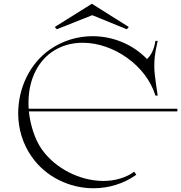

<svg xmlns="http://www.w3.org/2000/svg" viewBox="-20 -998 966 1024"><path d="M283 -842 472 -917 656 -842 667 -854 470 -978 272 -854ZM479 6C558 6 638 -17 707 -66L696 -82C648 -48 590 -33 531 -33C407 -33 276 -99 204 -200C165 -254 141 -335 134 -404H926V-418H133C132 -429 132 -440 132 -452C132 -556 170 -658 254 -719C304 -754 361 -770 421 -770C585 -770 760 -649 809 -488H821C821 -491 803 -600 803 -637C803 -679 803 -701 821 -780H809C802 -737 788 -705 764 -683C688 -762 582 -805 473 -805C395 -805 315 -782 245 -733C138 -658 77 -527 77 -394C77 -313 100 -231 150 -161C225 -54 351 6 479 6Z"/></svg>

Font: Cantique Normal
Style: Regular
Weight: 400
Designer: Sébastien Hayez
Foundry: Sébastien Hayez & Ariel Martín Pérez
Version: Version 1.000;hotconv 1.0.109;makeotfexe 2.5.65596